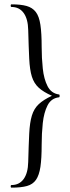

<svg xmlns="http://www.w3.org/2000/svg" viewBox="-20 -745 323 882"><path d="M251 -298Q254 -298 254 -304.5Q254 -311 251 -311Q215.4 -316 198.5 -349Q181.6 -382 176.5 -430.5Q171.4 -479 171.4 -529Q171.4 -592 165.6 -631Q159.8 -670 144.4 -690Q129 -710 102.3 -717.5Q75.6 -725 33 -725Q29 -725 29 -719Q29 -713 33 -713Q68.6 -713 88.6 -685.5Q108.6 -658 109.6 -607Q111.7 -527 114.2 -475.5Q116.7 -424 126.4 -393Q136.1 -362 158 -342Q179.9 -322 218.6 -305Q179.9 -287 158 -266.5Q136.1 -246 126.4 -214Q116.7 -182 114.2 -131Q111.7 -80 109.6 -1Q108.6 50 88.6 77.5Q68.6 105 33 105Q29 105 29 111Q29 117 33 117Q76.7 117 103.7 109.5Q130.8 102 145.4 81Q159.9 60 165.7 21.5Q171.4 -17 171.4 -80Q171.4 -131 176.5 -179.5Q181.7 -228 198.5 -261Q215.4 -294 251 -298Z"/></svg>

Font: Cormorant Garamond Light
Style: Regular
Weight: 300
Designer: Christian Thalmann (Catharsis Fonts)
Foundry: Catharsis Fonts
Version: Version 4.001